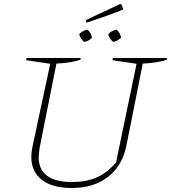

<svg xmlns="http://www.w3.org/2000/svg" viewBox="-20 -935 858 963"><path d="M340 8Q243 8 190 -33Q137 -74 137 -149Q137 -157 138 -168Q139 -179 142 -195L232 -615L111 -633L113 -644H385L383 -635Q338 -620 263 -616L179 -195Q177 -179 175.5 -167Q174 -155 174 -147Q174 -22 342 -22Q413 -22 465 -45Q517 -68 562 -120L665 -615L544 -633L546 -644H818L816 -635Q771 -620 696 -616L614 -205Q594 -104 522 -48Q450 8 340 8ZM414 -821 410 -834 583 -915 589 -913 599 -888Q561 -872 517 -856.5Q473 -841 414 -821ZM401 -725Q383 -743 377 -763Q395 -783 419 -786Q438 -770 441 -746Q425 -728 401 -725ZM547 -725Q529 -741 523 -763Q540 -783 565 -786Q584 -769 587 -746Q569 -728 547 -725Z"/></svg>

Font: Piazzolla SC Thin
Style: Italic
Weight: 100
Italic angle: -11.3°
Designer: Juan Pablo del Peral
Foundry: Huerta Tipografica
Version: Version 1.330